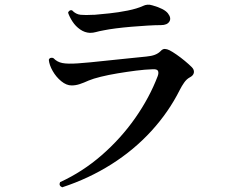

<svg xmlns="http://www.w3.org/2000/svg" viewBox="-20 -763 1040 818"><path d="M245 35Q229 28 236 13Q332 -31 413.5 -102Q495 -173 556 -260Q617 -347 652 -439Q657 -453 653 -461Q649 -469 631 -468Q598 -467 559 -462Q520 -457 481 -450.5Q442 -444 409.5 -436Q377 -428 358 -420Q336 -410 319 -404.5Q302 -399 285 -399Q263 -399 241 -417Q219 -435 204.5 -460.5Q190 -486 188 -508Q190 -515 196.5 -516.5Q203 -518 208 -515Q223 -499 245.5 -494.5Q268 -490 311 -493Q328 -494 365 -497.5Q402 -501 447 -506Q492 -511 534 -515Q576 -519 603 -522Q625 -524 639.5 -529.5Q654 -535 664 -545Q673 -555 682.5 -554.5Q692 -554 702 -549Q714 -543 732 -530.5Q750 -518 767.5 -503.5Q785 -489 797 -477Q808 -466 806 -453.5Q804 -441 788 -433Q775 -426 764.5 -411Q754 -396 746 -380Q699 -286 625 -205Q551 -124 454.5 -63Q358 -2 245 35ZM363 -623Q341 -624 321.5 -637.5Q302 -651 289 -671Q276 -691 270 -709Q272 -715 277 -718Q282 -721 287 -719Q303 -702 323.5 -700Q344 -698 378 -700Q381 -700 383 -700Q407 -702 445.5 -706Q484 -710 524 -718Q564 -726 590 -738Q598 -742 608 -743Q618 -744 630 -740Q680 -726 695.5 -706Q711 -686 701.5 -671Q692 -656 666 -656Q642 -656 608.5 -654Q575 -652 539.5 -649Q504 -646 473 -642Q442 -638 423 -634Q401 -630 389 -626.5Q377 -623 363 -623Z"/></svg>

Font: Zen Old Mincho
Style: Bold
Weight: 700
Designer: Yoshimichi Ohira
Foundry: Positype
Version: Version 1.500